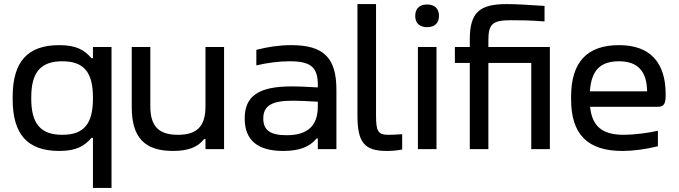

<svg xmlns="http://www.w3.org/2000/svg" viewBox="-20 -730 3323 940"><path d="M42 -256V-244C42 -72 115 9 270 9C354 9 393 -15 428 -55H435V190H526V-500H435V-445H428C393 -485 354 -509 270 -509C115 -509 42 -428 42 -256ZM133 -247V-253C133 -376 179 -430 285 -430C391 -430 435 -376 435 -253V-247C435 -124 391 -70 285 -70C179 -70 133 -124 133 -247Z M1077 0V-500H986V-209C986 -112 945 -70 851 -70C757 -70 716 -112 716 -209V-500H625V-205C625 -57 688 9 827 9C902 9 949 -10 979 -49H986V0Z M1406 -509C1348 -509 1294 -501 1235 -486V-410C1291 -423 1348 -430 1398 -430C1499 -430 1536 -403 1536 -315V-302C1475 -306 1433 -307 1408 -307C1245 -307 1178 -259 1178 -150C1178 -42 1243 9 1367 9C1446 9 1496 -11 1530 -52H1536V0H1627V-290C1627 -447 1565 -509 1406 -509ZM1269 -150C1269 -212 1310 -237 1413 -237C1442 -237 1491 -235 1536 -232V-209C1536 -115 1487 -68 1383 -68C1303 -68 1269 -93 1269 -150Z M1881 -70C1830 -70 1821 -88 1821 -166V-710H1730V-166C1730 -36 1761 9 1873 9C1899 9 1924 7 1949 2V-73C1926 -71 1897 -70 1881 -70Z M2026 -500V0H2117V-500ZM2013 -651C2013 -618 2033 -597 2071 -597C2109 -597 2129 -618 2129 -651V-653C2129 -687 2109 -708 2071 -708C2033 -708 2013 -687 2013 -653Z M2483 -631C2520 -631 2573 -631 2646 -625V-701C2553 -707 2504 -710 2461 -710C2327 -710 2280 -669 2280 -536V-500H2207V-422H2280V0H2371V-422H2581V0H2672V-500H2371V-532C2371 -613 2391 -631 2483 -631Z M3239 -268C3239 -422 3165 -509 3011 -509C2853 -509 2776 -425 2776 -256V-244C2776 -73 2856 9 3027 9C3079 9 3141 1 3201 -14V-90C3156 -79 3082 -70 3034 -70C2929 -70 2879 -111 2869 -207H3199C3232 -207 3239 -222 3239 -268ZM2868 -283C2875 -385 2918 -430 3011 -430C3104 -430 3147 -379 3148 -283Z"/></svg>

Font: LT Wave Alt
Style: Regular
Weight: 400
Designer: Daniel Lyons
Version: Version 2.5 (Glyphs App)